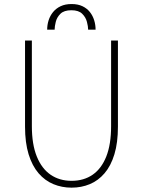

<svg xmlns="http://www.w3.org/2000/svg" viewBox="-20 -896 690 928"><path d="M326 11Q279 11 238 -6Q197 -23 166.2 -58.8Q135.5 -94.5 118.2 -150.5Q101 -206.5 101 -284V-700H134V-286Q134 -198.5 157.8 -139.8Q181.5 -81 224.5 -51.5Q267.5 -22 326 -22Q385 -22 427.8 -51.5Q470.5 -81 493.8 -139.8Q517 -198.5 517 -286V-700H550V-284Q550 -206.5 533 -150.5Q516 -94.5 485.5 -58.8Q455 -23 414.2 -6Q373.5 11 326 11ZM326 -876.5Q356.5 -876.5 378.5 -866Q400.5 -855.5 414.5 -837.8Q428.5 -820 435.2 -798Q442 -776 442 -752.5H406Q406 -768 400.2 -790.2Q394.5 -812.5 377.2 -829.5Q360 -846.5 325 -846.5Q289.5 -846.5 272.2 -829.5Q255 -812.5 249.5 -790.2Q244 -768 244 -752.5H208Q208 -776 215 -798Q222 -820 236.5 -837.8Q251 -855.5 273.2 -866Q295.5 -876.5 326 -876.5Z"/></svg>

Font: Trispace Thin Thin
Style: Regular
Weight: 250
Version: Version 1.210